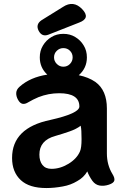

<svg xmlns="http://www.w3.org/2000/svg" viewBox="-20 -939 642 970"><path d="M214 11Q128 11 85 -29Q41 -70 41 -141Q41 -293 234 -333Q381 -366 381 -401Q381 -468 279 -468Q225 -468 174 -448Q146 -436 124 -423Q107 -412 94 -414.5Q81 -417 71 -435Q61 -453 62 -470Q63 -487 79 -501Q133 -549 219 -562Q181 -597 181 -649Q181 -683 197 -709Q213 -736 240 -752Q266 -768 300 -768Q334 -768 360 -752Q387 -736 403 -709Q419 -683 419 -649Q419 -595 378 -559Q427 -549 462 -525Q520 -483 520 -391V-164Q520 -106 548 -60Q561 -39 557.5 -26.5Q554 -14 530 -6Q506 2 484 -1.5Q462 -5 447 -25Q430 -49 421 -73Q403 -42 370 -24Q337 -4 297 3Q254 11 214 11ZM240 -86Q284 -86 326 -111.5Q368 -137 384 -174Q392 -192 392 -236Q392 -286 388 -301V-304Q366 -287 331.5 -275Q297 -263 259 -252Q179 -230 179 -158Q179 -125 194.5 -105.5Q210 -86 240 -86ZM175 -784Q159 -816 190 -837L298 -904Q351 -939 395 -893Q439 -847 380 -825L225 -764Q192 -751 175 -784ZM300 -602Q320 -602 333.5 -616Q347 -630 347 -649Q347 -669 333.5 -682.5Q320 -696 300 -696Q281 -696 267 -682.5Q253 -669 253 -649Q253 -630 267 -616Q281 -602 300 -602Z"/></svg>

Font: MaokenZhuyuanTi
Style: Regular
Weight: 400
Designer: Fontworks Inc & LongZhuTi team: ZERO子、时光羊、荆南、频凡、刘鹏、Little White Dog、帆影Magmeta、奈白不弍、白日月球、ChaoTawei、雨三（排名不分先后）
Version: Version 1.000; 20230222